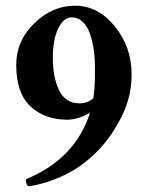

<svg xmlns="http://www.w3.org/2000/svg" viewBox="-20 -650 520 676"><path d="M308.6 -304.7Q314.5 -337.9 314.5 -408.2Q314.5 -441.4 310.5 -471.7Q306.6 -502 297.4 -529.3Q288.1 -556.6 271.5 -572.8Q254.9 -588.9 232.4 -588.9Q204.1 -588.9 185.1 -549.8Q166 -510.7 166 -446.3Q166 -377 188.5 -331.5Q210.9 -286.1 259.8 -286.1Q289.1 -286.1 308.6 -304.7ZM72.3 -19.5Q245.1 -90.8 296.9 -252.9Q253.9 -228.5 216.8 -228.5Q137.7 -228.5 87.4 -275.4Q37.1 -322.3 37.1 -421.9Q37.1 -505.9 100.6 -567.9Q164.1 -629.9 244.1 -629.9Q325.2 -629.9 384.3 -557.1Q443.4 -484.4 443.4 -387.7Q443.4 -312.5 410.6 -244.6Q377.9 -176.8 330.1 -125Q272.5 -64.5 206.1 -33.2Q139.6 -2 80.1 5.9Q69.3 -2 72.3 -19.5Z"/></svg>

Font: Crimson
Style: Bold
Weight: 700
Version: Version 0.8 ; ttfautohint (v1.00) -l 8 -r 50 -G 200 -x 14 -D